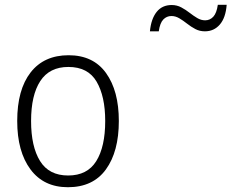

<svg xmlns="http://www.w3.org/2000/svg" viewBox="-20 -773 968 803"><path d="M477 -267Q477 -139 423 -64.5Q369 10 264 10Q163 10 107.5 -64.5Q52 -139 52 -267Q52 -398 108 -470Q164 -542 267 -542Q370 -542 423.5 -467.5Q477 -393 477 -267ZM110 -267Q110 -160 147.5 -99.5Q185 -39 265 -39Q345 -39 382.5 -99Q420 -159 420 -267Q420 -370 384 -431.5Q348 -493 266 -493Q187 -493 148.5 -434Q110 -375 110 -267ZM607 -642Q612 -694 635 -723Q658 -752 698 -752Q720 -752 738.5 -742Q757 -732 773 -719.5Q789 -707 805 -697.5Q821 -688 838 -688Q858 -688 872 -703Q886 -718 891 -753H928Q924 -699 899.5 -670.5Q875 -642 837 -642Q815 -642 797 -651.5Q779 -661 762.5 -674Q746 -687 730 -696.5Q714 -706 697 -706Q677 -706 663 -691.5Q649 -677 644 -642Z"/></svg>

Font: Noto Sans Thai Looped SemiCondensed Light
Style: Regular
Weight: 300
Width: 4
Designer: Sasikarn Vongin, Ben Mitchell
Foundry: The Fontpad Ltd
Version: Version 1.001; ttfautohint (v1.8.4.7-5d5b)